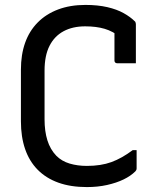

<svg xmlns="http://www.w3.org/2000/svg" viewBox="-20 -740 640 780"><path d="M333 20Q267 20 217 2Q167 -16 133 -50.5Q99 -85 82 -134.5Q65 -184 65 -247V-457Q65 -518 82 -566Q99 -614 133 -648.5Q167 -683 216 -701.5Q265 -720 327 -720Q377 -720 416 -711Q455 -702 482.5 -686.5Q510 -671 527 -654Q529 -653 530 -650.5Q531 -648 531.5 -645.5Q532 -643 532 -641Q532 -605 532 -563Q532 -521 532 -483Q513 -483 494 -483Q475 -483 456 -483Q451 -483 448 -486Q445 -489 445 -494Q445 -515 445 -537Q445 -559 445 -583Q445 -607 445 -635L470 -588Q439 -613 405 -623Q371 -633 326 -633Q275 -633 238 -613Q201 -593 181 -553.5Q161 -514 161 -453V-255Q161 -207 172.5 -170Q184 -133 209 -107Q231 -85 263 -75.5Q295 -66 333 -66Q390 -66 432.5 -81.5Q475 -97 519 -130H535Q535 -120 535 -110.5Q535 -101 535 -92Q535 -83 535 -74Q535 -65 535 -56Q535 -52 533.5 -49Q532 -46 530 -44Q511 -25 482 -11Q453 3 415 11.5Q377 20 333 20Z"/></svg>

Font: Rec Mono Linear
Style: Regular
Weight: 400
Monospace: yes
Version: Version 1.085; ttfautohint (v1.8.4.7-5d5b)